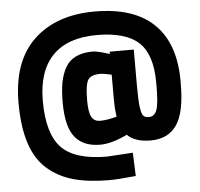

<svg xmlns="http://www.w3.org/2000/svg" viewBox="-61 -792 1106 1064"><g transform="rotate(-5 492.5 -260.0)"><path d="M945 -305V-288Q945 -129 897 -59.5Q849 10 752 10Q665 10 622 -33Q536 9 471 9Q377 9 330.5 -49.5Q284 -108 284 -242Q284 -307 292.5 -353Q301 -399 321.5 -435.5Q342 -472 380.5 -490.5Q419 -509 475 -509Q487 -509 510.5 -503.5Q534 -498 551 -492L568 -487V-500H702V-300Q702 -220 707 -181Q712 -142 722 -131Q732 -120 752 -120Q784 -120 797 -154Q810 -188 810 -288V-306Q810 -464 737.5 -531Q665 -598 504 -598Q342 -598 258.5 -512Q175 -426 175 -261Q175 -78 249.5 0Q324 78 504 78L647 69L652 199Q552 209 504 209Q389 209 306 186Q223 163 161.5 109.5Q100 56 70 -36Q40 -128 40 -261Q40 -492 165 -610.5Q290 -729 504 -729Q723 -729 834 -620.5Q945 -512 945 -305ZM482 -123Q522 -123 575 -138Q568 -180 568 -240V-372Q524 -382 505 -382Q452 -382 436 -354.5Q420 -327 420 -242Q420 -176 434.5 -149.5Q449 -123 482 -123Z"/></g></svg>

Font: TypoPRO Titillium Text
Style: 999 wt
Weight: 900
Designer: Accademia di Belle Arti di Urbino and others
Foundry: Accademia di Belle Arti di Urbino and others.
Version: Version 25.000